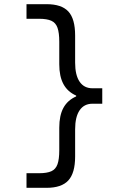

<svg xmlns="http://www.w3.org/2000/svg" viewBox="-20 -790 590 920"><path d="M203 110H107V40H167Q205 40 226 30.5Q247 21 255.5 -3Q264 -27 264 -70V-178Q264 -237 284 -273.5Q304 -310 345 -328V-332Q304 -350 284 -387Q264 -424 264 -482V-590Q264 -633 255.5 -657Q247 -681 226 -690.5Q205 -700 167 -700H107V-770H203Q275 -770 307.5 -735Q340 -700 340 -620V-490Q340 -430 361.5 -398.5Q383 -367 423 -367H470V-293H423Q383 -293 361.5 -261.5Q340 -230 340 -170V-40Q340 39 307.5 74.5Q275 110 203 110Z"/></svg>

Font: M PLUS Code Latin SemiExpanded
Style: Regular
Weight: 400
Width: 6
Designer: Coji Morishita
Foundry: UNDERFOREST DESIGN
Version: Version 1.002; ttfautohint (v1.8.3)